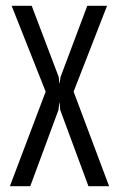

<svg xmlns="http://www.w3.org/2000/svg" viewBox="-20 -640 409 660"><path d="M14 0 137 -325 20 -620H89L182 -375L184 -354H185L188 -375L280 -620H348L233 -325L355 0H284L187 -262L185 -287H184L181 -262L84 0Z"/></svg>

Font: Smooch Sans Medium
Style: Regular
Weight: 500
Designer: Robert E. Leuschke
Foundry: Robert E. Leuschke
Version: Version 1.010; ttfautohint (v1.8.3)